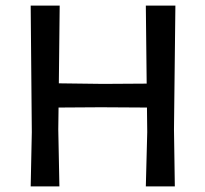

<svg xmlns="http://www.w3.org/2000/svg" viewBox="-20 -662 729 682"><path d="M192 -642 189 -366 346 -364 501 -365 498 -642H603L598 -202L601 0H498L503 -193L502 -280L338 -281L188 -280L187 -202L191 0H89L93 -193L89 -642Z"/></svg>

Font: Alegreya Sans Medium
Style: Regular
Weight: 500
Designer: Juan Pablo del Peral
Foundry: Huerta Tipografica
Version: Version 2.007